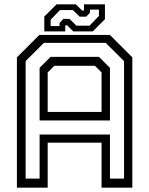

<svg xmlns="http://www.w3.org/2000/svg" viewBox="-20 -860 684 880"><path d="M57.5 0V-597L160.5 -700H483.5L586.5 -597V0H445.5V-206H198.5V0ZM97.5 -41.5H161.5V-243.5H484V-41.5H548.5V-580L464.5 -663.5H181L97.5 -580ZM198.5 -347H445.5V-528L415 -558.5H229L198.5 -528ZM161.5 -308V-549L212 -599.5H433.5L484 -549V-308ZM183 -716V-784L239 -840H328L356 -812H365V-840H461V-772L405 -716H316L288 -744H279V-716ZM212 -740.5H253V-754.5L270.5 -773.5H298.5L330 -742.5H390.5L433.5 -787V-816H392.5V-802L375 -783.5H345L314 -814H255L212 -769.5Z"/></svg>

Font: Tourney
Style: Regular
Weight: 400
Designer: Tyler Finck
Foundry: Etcetera Type Co
Version: Version 1.015